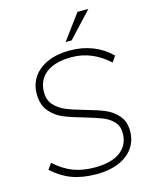

<svg xmlns="http://www.w3.org/2000/svg" viewBox="-135 -1010 873 1105"><g transform="rotate(-15 302.0 -457.5)"><path d="M39 -88 64 -123Q119 -74 174.5 -53Q230 -32 302 -32Q401 -32 454 -71.5Q507 -111 507 -182Q507 -224 482 -250.5Q457 -277 420.5 -291.5Q384 -306 319 -325Q244 -346 197.5 -365.5Q151 -385 119 -424Q87 -463 87 -527Q87 -585 117.5 -628.5Q148 -672 203.5 -696Q259 -720 334 -720Q408 -720 470.5 -695.5Q533 -671 580 -624L556 -589Q456 -680 335 -680Q235 -680 182.5 -639Q130 -598 130 -526Q130 -478 157 -448.5Q184 -419 223.5 -402.5Q263 -386 331 -367Q403 -347 446.5 -328.5Q490 -310 520.5 -274.5Q551 -239 551 -182Q551 -125 520.5 -82Q490 -39 434 -15.5Q378 8 303 8Q219 8 156.5 -15Q94 -38 39 -88ZM325 -773 436 -923H501L361 -773Z"/></g></svg>

Font: Muli ExtraLight
Style: Italic
Weight: 275
Italic angle: -4.541°
Designer: Vernon Adams
Foundry: Vernon Adams
Version: Version 2.001